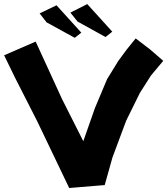

<svg xmlns="http://www.w3.org/2000/svg" viewBox="-34 -900 823 945"><path d="M141.6 -695.3 -13.7 -627.9 40 -517.6 149.4 -302.7 306.6 25.4 481.4 10.7 519.5 -125 586.9 -305.7 654.3 -442.4 709 -528.3 769.5 -600.6 704.1 -657.2 633.8 -710.9 588.9 -655.3 547.9 -599.6 493.2 -510.7 433.6 -369.1 376 -205.1 271.5 -412.1ZM161.1 -834 195.3 -790 334 -713.9 366.2 -739.3 244.1 -874ZM312.5 -837.9 347.7 -793.9 485.4 -717.8 518.6 -744.1 395.5 -879.9Z"/></svg>

Font: MaokenAssortedSans-Lite
Style: Lite
Weight: 400
Version: Version 1.400